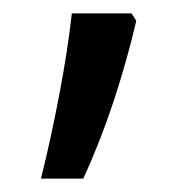

<svg xmlns="http://www.w3.org/2000/svg" viewBox="-20 -201 291 286"><path d="M176 -181 183 -170Q169 -110 149 -49.5Q129 11 104 65H41Q56 5 68.5 -61Q81 -127 87 -181Z"/></svg>

Font: Noto Sans Malayalam UI Condensed
Style: Regular
Weight: 400
Width: 3
Designer: Jelle Bosma - Monotype Design Team
Foundry: Monotype Imaging Inc.
Version: Version 2.104; ttfautohint (v1.8.4.7-5d5b)